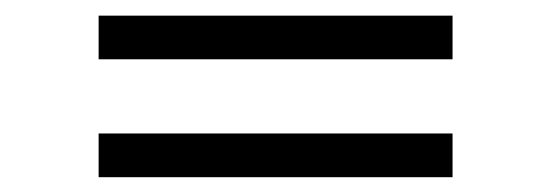

<svg xmlns="http://www.w3.org/2000/svg" viewBox="-20 -449 715 249"><path d="M566.9 -372.1H107.9V-428.7H566.9ZM566.9 -219.2H107.9V-275.9H566.9Z"/></svg>

Font: Potro Sans Bangla
Style: Regular
Weight: 400
Designer: Jayed Ahsan Saad
Foundry: Codepotro
Version: Potro Sans Bangla;Version 0.996;CodepotroFonts;